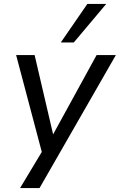

<svg xmlns="http://www.w3.org/2000/svg" viewBox="-20 -776 609 976"><path d="M82 180 204 -23 200 25 62 -496H156L250 -93L471 -496H569L181 180ZM289 -560 424 -756H520L355 -560Z"/></svg>

Font: Nunito Sans 7pt
Style: Italic
Weight: 400
Italic angle: -9°
Designer: Vernon Adams
Foundry: Vernon Adams
Version: Version 3.101;gftools[0.9.27]